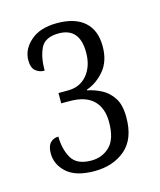

<svg xmlns="http://www.w3.org/2000/svg" viewBox="-77 -879 463 557"><g transform="rotate(-15 155.0 -600.5)"><path d="M140 -379Q84 -379 57 -403.5Q30 -428 30 -461Q30 -483 39.5 -493Q49 -503 64 -503Q64 -466 79.5 -438.5Q95 -411 139 -411Q172 -411 194.5 -433Q217 -455 217 -506Q217 -548 193.5 -571Q170 -594 122 -594H97V-625H125Q162 -625 183.5 -651Q205 -677 205 -718Q205 -792 142 -792Q101 -792 88 -765.5Q75 -739 75 -698Q59 -698 48 -707.5Q37 -717 37 -739Q37 -772 65.5 -797Q94 -822 145 -822Q199 -822 227.5 -796.5Q256 -771 256 -723Q256 -678 232.5 -650.5Q209 -623 179 -613V-611Q200 -607 220.5 -596.5Q241 -586 255 -565Q269 -544 269 -506Q269 -441 232.5 -410Q196 -379 140 -379Z"/></g></svg>

Font: Noto Serif Tamil ExtraCondensed Light
Style: Regular
Weight: 300
Width: 2
Designer: Indian Type Foundry, Tom Grace, and the Monotype Design Team
Foundry: Monotype Imaging Inc.
Version: Version 2.004; ttfautohint (v1.8.4.7-5d5b)